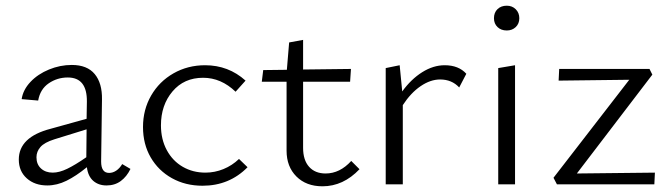

<svg xmlns="http://www.w3.org/2000/svg" viewBox="-20 -647 2350 674"><path d="M438 -54Q425 -27 404 -11.5Q383 4 354 4Q326 4 307.5 -12Q289 -28 285 -60Q247 -29 213.5 -12.5Q180 4 146 4Q102 4 74 -21Q46 -46 46 -87Q46 -166 158 -195L284 -230L285 -290Q286 -375 218 -375Q181 -375 151 -354.5Q121 -334 114 -294L56 -299Q61 -332 87 -359.5Q113 -387 152 -403Q191 -419 232 -419Q286 -419 312.5 -387Q339 -355 338 -298L335 -80Q335 -40 363 -40Q376 -40 388 -48Q400 -56 409 -71ZM165 -41Q188 -41 216 -54.5Q244 -68 283 -95L284 -193L171 -158Q136 -147 122 -131Q108 -115 108 -95Q108 -70 124 -55.5Q140 -41 165 -41Z M482 -201Q482 -262 510.5 -311.5Q539 -361 589 -389.5Q639 -418 700 -418Q782 -418 842 -364L807 -325Q756 -374 693 -374Q626 -374 585.5 -326Q545 -278 545 -207Q545 -158 565.5 -120Q586 -82 621.5 -61.5Q657 -41 701 -41Q734 -41 764.5 -53.5Q795 -66 819 -89L849 -60Q785 5 691 5Q631 5 583.5 -21.5Q536 -48 509 -94.5Q482 -141 482 -201Z M1242 -53Q1185 7 1112 7Q1055 7 1020.5 -27.5Q986 -62 986 -118V-360H899L904 -401L987 -402L995 -498L1044 -507V-403L1212 -405L1209 -360H1044V-128Q1044 -85 1065 -61.5Q1086 -38 1123 -38Q1173 -38 1213 -82Z M1617 -388 1592 -340Q1566 -368 1525 -368Q1491 -368 1456.5 -344.5Q1422 -321 1394 -278V0H1334V-408L1383 -418L1392 -326Q1423 -369 1462 -393.5Q1501 -418 1541 -418Q1590 -418 1617 -388Z M1729 -408 1788 -418V0H1729ZM1714 -583Q1714 -603 1726.5 -615Q1739 -627 1759 -627Q1778 -627 1790.5 -614.5Q1803 -602 1803 -583Q1803 -564 1790.5 -552Q1778 -540 1759 -540Q1739 -540 1726.5 -552Q1714 -564 1714 -583Z M2279 -41 2277 0H1935L1923 -23L2189 -367L1941 -364L1943 -405H2260L2270 -385L2005 -38Z"/></svg>

Font: Ysabeau Semilight
Style: Regular
Weight: 300
Designer: Christian Thalmann (Catharsis Fonts)
Version: Version 0.003